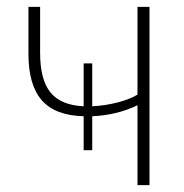

<svg xmlns="http://www.w3.org/2000/svg" viewBox="-20 -540 538 560"><path d="M249 -102H224V-201Q141 -203 102 -247.5Q63 -292 63 -382V-520H97V-386Q97 -307 127.5 -270Q158 -233 224 -230V-355H249V-230Q288 -232 324 -241.5Q360 -251 381 -264V-520H416V0H381V-233Q321 -204 249 -201Z"/></svg>

Font: Raleway ExtraLight
Style: Regular
Weight: 200
Designer: Matt McInerney, Pablo Impallari, Rodrigo Fuenzalida
Foundry: Matt McInerney, Pablo Impallari, Rodrigo Fuenzalida
Version: Version 4.026